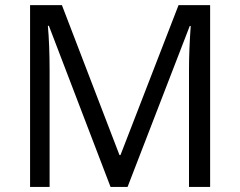

<svg xmlns="http://www.w3.org/2000/svg" viewBox="-20 -734 943 754"><path d="M414.1 0 171.9 -632.8H168Q174.8 -557.6 174.8 -454.1V0H98.1V-713.9H223.1L449.2 -125H453.1L681.2 -713.9H805.2V0H722.2V-460Q722.2 -539.1 729 -631.8H725.1L481 0Z"/></svg>

Font: f01136030
Style: Regular
Weight: 400
Foundry: Ascender Corporation
Version: Version 1.10